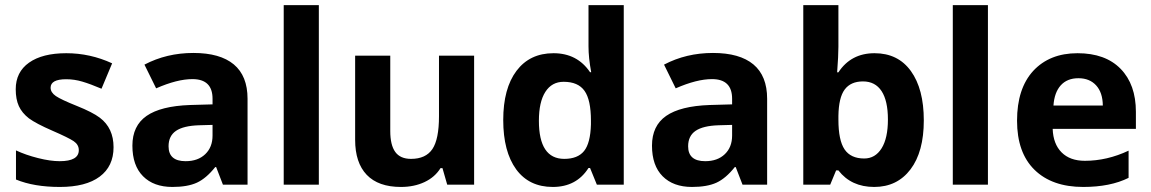

<svg xmlns="http://www.w3.org/2000/svg" viewBox="-20 -728 4538 757"><path d="M373.6 -263.9Q427.7 -223 427.7 -147.6Q427.7 -72.3 373.1 -31.6Q318.5 9.1 216.1 9.1Q113.8 9.1 43 -20.2V-135Q81.9 -116.8 130.2 -104.7Q178.5 -92.5 215.4 -92.5Q290.7 -92.5 290.7 -136Q290.7 -157.7 270.5 -171.4Q250.3 -185 186.3 -212.8Q122.3 -240.6 94 -261.4Q66.7 -282.6 54.3 -309.7Q42 -336.7 42 -376.1Q42 -443.9 94.5 -481Q147.1 -518.2 241.4 -518.2Q335.7 -518.2 422.1 -478.3L380.2 -378.2Q336.2 -396.9 304.6 -406.2Q273 -415.6 241.2 -415.6Q179.5 -415.6 179.5 -382.2Q179.5 -363.5 200.2 -349.3Q220.9 -335.2 282.9 -310.4Q344.8 -285.6 373.6 -263.9Z M956 0H858.9L832.2 -69.3H828.6Q793.2 -24.8 756.3 -7.8Q719.4 9.1 659.8 9.1Q585.9 9.1 544 -33.1Q502 -75.3 502 -153.7Q502 -232.1 557.9 -271Q613.8 -309.9 729.5 -314L818 -316.5V-338.7Q818 -416.1 738.6 -416.1Q678.5 -416.1 595.6 -379.7L549.5 -473.2Q637 -519.2 742.4 -519.2Q847.8 -519.2 901.9 -474Q956 -428.7 956 -338.7ZM818 -193.6V-235.6L764.4 -234.1Q703.2 -232.1 673.9 -212.1Q644.6 -192.1 644.6 -151.2Q644.6 -92.5 711.8 -92.5Q760.4 -92.5 789.2 -120.1Q818 -147.6 818 -193.6Z M1237.1 -707.8V0H1098.6V-707.8Z M1849.3 0H1743.2L1724.5 -65.2H1716.9Q1694.6 -29.3 1653.7 -10.1Q1612.7 9.1 1560.7 9.1Q1471.7 9.1 1425.9 -38.7Q1380.2 -86.5 1380.2 -176.9V-508.6H1518.7V-211.3Q1518.7 -156.2 1538.4 -128.9Q1558.1 -101.6 1600.6 -101.6Q1658.7 -101.6 1684.8 -140.3Q1710.8 -179 1710.8 -269.5V-508.6H1849.3Z M2300.3 -65.7Q2252.8 9.1 2159.5 9.1Q2066.2 9.1 2015.2 -60.2Q1964.1 -130.4 1964.1 -254.8Q1964.1 -379.2 2016.4 -448.7Q2068.8 -518.2 2162.3 -518.2Q2255.8 -518.2 2306.4 -443.4H2310.9Q2300.3 -500.5 2300.3 -545V-707.8H2439.3V0H2333.2L2306.4 -65.7ZM2104.7 -251.8Q2104.7 -101.6 2204.8 -101.6Q2257.8 -101.6 2282.9 -132.7Q2307.9 -163.8 2309.9 -237.6V-252.3Q2309.9 -334.2 2284.6 -369.8Q2259.4 -405.5 2202.2 -405.5Q2155.7 -405.5 2130.2 -365.8Q2104.7 -326.1 2104.7 -251.8Z M3004.6 0H2907.5L2880.7 -69.3H2877.1Q2841.8 -24.8 2804.9 -7.8Q2767.9 9.1 2708.3 9.1Q2634.5 9.1 2592.5 -33.1Q2550.6 -75.3 2550.6 -153.7Q2550.6 -232.1 2606.4 -271Q2662.3 -309.9 2778.1 -314L2866.5 -316.5V-338.7Q2866.5 -416.1 2787.2 -416.1Q2727 -416.1 2644.1 -379.7L2598.1 -473.2Q2685.5 -519.2 2791 -519.2Q2896.4 -519.2 2950.5 -474Q3004.6 -428.7 3004.6 -338.7ZM2866.5 -193.6V-235.6L2812.9 -234.1Q2751.8 -232.1 2722.4 -212.1Q2693.1 -192.1 2693.1 -151.2Q2693.1 -92.5 2760.4 -92.5Q2808.9 -92.5 2837.7 -120.1Q2866.5 -147.6 2866.5 -193.6Z M3285.6 -271V-256.3Q3285.6 -174.9 3309.9 -139Q3334.2 -103.1 3387.3 -103.1Q3430.7 -103.1 3455.8 -143.1Q3480.8 -183 3480.8 -256.8Q3480.8 -330.6 3455.8 -368.8Q3430.7 -407 3382.5 -407Q3334.2 -407 3310.4 -375.1Q3286.7 -343.3 3285.6 -271ZM3285.6 -442.9Q3335.2 -518.2 3428 -518.2Q3520.7 -518.2 3571.5 -447.7Q3622.3 -377.1 3622.3 -253.3Q3622.3 -129.4 3569.8 -60.2Q3517.2 9.1 3426.7 9.1Q3336.2 9.1 3285.6 -56.1H3276.5L3253.3 0H3147.1V-707.8H3285.6V-543.5Q3285.6 -508.6 3280.6 -442.9Z M3875.1 -707.8V0H3736.6V-707.8Z M4133.5 -311.9H4328.1Q4327.6 -363 4301.8 -391.3Q4276 -419.6 4231.8 -419.6Q4187.6 -419.6 4162.3 -391.6Q4137 -363.5 4133.5 -311.9ZM4429.7 -26.8Q4357.9 9.1 4250.8 9.1Q4127.9 9.1 4058.9 -58.4Q3989.9 -125.9 3989.9 -252.3Q3989.9 -378.7 4053.6 -448.4Q4118.3 -518.2 4228.3 -518.2Q4338.2 -518.2 4398.4 -456.5Q4458.5 -394.8 4458.5 -287.2V-219.9H4130.4Q4132.5 -160.3 4165.6 -127.1Q4198.7 -94 4257.3 -94Q4344.8 -94 4429.7 -134Z"/></svg>

Font: Khula
Style: Bold
Weight: 700
Designer: Erin McLaughlin, Steve Matteson
Version: Version 1.000;PS 1.0;hotconv 1.0.72;makeotf.lib2.5.5900; ttf